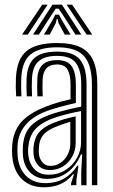

<svg xmlns="http://www.w3.org/2000/svg" viewBox="-20 -793 485 822"><path d="M373.5 0V-432.5Q373.5 -513.5 340.4 -552Q307.2 -590.5 225 -590.5Q149 -590.5 111.5 -560.5Q74 -530.5 71 -457Q70.2 -438 70.4 -419Q70.5 -400 71.8 -380.5H49.2Q47.8 -401.8 47.5 -419.2Q47.2 -436.8 48.2 -458Q51.5 -539.2 93.1 -574Q134.8 -608.8 225 -608.8Q289 -608.8 326.5 -589.6Q364 -570.5 380.2 -531.5Q396.5 -492.5 396.5 -432.5V0ZM187.8 -45.2Q230 -45.2 261.2 -65.5Q292.5 -85.8 309.8 -117.5Q327 -149.2 327 -183.2V-317.5Q294.8 -311.8 257.8 -302Q220.8 -292.2 196.2 -282.5Q150.5 -263.5 128 -236.1Q105.5 -208.8 100.8 -162.8Q100 -154.2 100.1 -145.5Q100.2 -136.8 101 -129Q105.8 -91.5 127.6 -68.4Q149.5 -45.2 187.8 -45.2ZM193 -65Q162.5 -65 144.5 -84Q126.5 -103 123.8 -131.2Q123 -139.5 123 -147.1Q123 -154.8 123.5 -161.8Q126.8 -201.5 146 -225Q165.2 -248.5 204 -264.8Q229.5 -275.2 252.8 -282.1Q276 -289 304 -294.8V-181.2Q304 -149.8 289.6 -123.2Q275.2 -96.8 250.4 -80.9Q225.5 -65 193 -65ZM196 -82.8Q219.5 -82.8 238.8 -95.8Q258 -108.8 269.5 -130.6Q281 -152.5 281 -179.2V-271.8Q264 -267 247.1 -261Q230.2 -255 211.8 -247.2Q178.2 -232.5 163.2 -212.9Q148.2 -193.2 146.5 -160.8Q146 -152.2 146.1 -145.6Q146.2 -139 146.8 -133Q148.8 -113.8 161.5 -98.2Q174.2 -82.8 196 -82.8ZM167.2 8.8Q110.5 8.8 74.4 -25.5Q38.2 -59.8 32.5 -123.8Q31.5 -136 31.5 -147.4Q31.5 -158.8 32.2 -170.8Q37 -231 69.9 -269.1Q102.8 -307.2 173 -335.2Q189.5 -342 205.5 -347.4Q221.5 -352.8 240 -357.8Q258.5 -362.8 282 -368V-432.5Q282 -472 269.5 -494.5Q257 -517 225 -517Q193.2 -517 178.5 -500.2Q163.8 -483.5 162.5 -452.5Q162 -443.2 161.9 -422.5Q161.8 -401.8 162.8 -380.5H140Q139 -402.8 139.1 -422.1Q139.2 -441.5 139.8 -454.5Q141.2 -495 161.6 -515.2Q182 -535.5 225 -535.5Q270.2 -535.5 287.5 -508.5Q304.8 -481.5 304.8 -432.5V-352.2Q272.5 -345 239.8 -336.1Q207 -327.2 181 -317.8Q121.5 -295.8 89.8 -258.5Q58 -221.2 55 -168.8Q54.8 -159 54.6 -147.5Q54.5 -136 55.5 -125.8Q59.8 -72.5 90.9 -40.8Q122 -9 174 -9Q220.8 -9 254.5 -28.8Q288.2 -48.5 311 -83.8H316.2L307 -21.8V0H284.2L284 -7L296.8 -47H292.5Q268.8 -17.8 238.1 -4.5Q207.5 8.8 167.2 8.8ZM327.8 0.2V-58.2L331.8 -132H326.5Q307 -83.8 269.4 -55.4Q231.8 -27 180.2 -27.2Q137.5 -27.5 109.9 -54.1Q82.2 -80.8 78.2 -127.2Q77.5 -136.5 77.5 -147Q77.5 -157.5 78 -166.8Q81.8 -219.5 108.4 -249.8Q135 -280 188.8 -300.2Q205.2 -306.5 229.2 -313.2Q253.2 -320 279.2 -326.1Q305.2 -332.2 327.8 -336.2V-432.5Q327.8 -491.8 305.4 -522.8Q283 -553.8 225 -553.8Q171.8 -553.8 145.4 -530.8Q119 -507.8 116.8 -455Q116.2 -440.2 116.1 -420.6Q116 -401 117.2 -380.5H94.5Q93.2 -401 93.2 -420.6Q93.2 -440.2 93.8 -455.5Q96.5 -517 127.2 -544.5Q158 -572 225 -572Q294.8 -572 322.6 -537.5Q350.5 -503 350.5 -432.5V0.2ZM74.5 -645 160.8 -773H184.2L98.8 -645ZM121.5 -645 204.5 -773H245L328 -645H303L250.8 -726.5L231 -756H218.5L198.8 -726.2L146.5 -645ZM168 -645 205.5 -707.8 216.8 -730.2H232.8L244.2 -707.8L282.2 -645H257.2L230.2 -695.2L226.5 -712H223L219.2 -695.2L193 -645ZM350.8 -645 265.2 -773H288.8L375 -645Z"/></svg>

Font: Big Shoulders Inline Text Thin
Style: Bold
Weight: 700
Version: Version 2.002